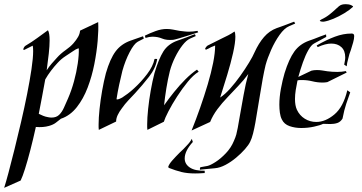

<svg xmlns="http://www.w3.org/2000/svg" viewBox="-68 -613 1735 921"><path d="M-48 288Q-40 263 -27 214.5Q-14 166 1.5 103.5Q17 41 33 -27.5Q49 -96 62 -161.5Q75 -227 83 -281Q91 -335 91 -368Q91 -376 90.5 -382.5Q90 -389 89 -394L57 -378Q49 -374 49 -374Q44 -372 44 -377Q44 -381 48 -387Q52 -393 55 -394Q84 -411 110.5 -430.5Q137 -450 162 -468Q170 -455 170 -419Q170 -393 166 -356Q162 -319 156 -276Q167 -293 180 -308Q193 -323 206 -337Q223 -356 246.5 -372.5Q270 -389 284 -405Q298 -421 306.5 -436Q315 -451 316 -466L403 -507Q405 -470 400.5 -417Q396 -364 384.5 -305.5Q373 -247 352.5 -193Q332 -139 300.5 -99Q269 -59 226 -44H225Q212 -34 200 -24.5Q188 -15 167 -9Q139 -1 104 -4Q91 55 77.5 107Q64 159 52 197Q40 235 31 253ZM179 -49Q202 -49 215.5 -62Q229 -75 238.5 -96Q248 -117 258 -140Q275 -179 287 -223Q299 -267 305 -308.5Q311 -350 310 -380Q310 -382 305 -380Q301 -379 295.5 -376Q290 -373 283 -368Q270 -359 247.5 -344.5Q225 -330 208 -311Q192 -294 176.5 -273.5Q161 -253 149 -232Q142 -192 134 -150.5Q126 -109 118 -67Q128 -62 139 -57.5Q150 -53 162 -51Q167 -50 171 -49.5Q175 -49 179 -49Z M763 -422Q731 -419 710 -428Q689 -437 663 -437Q648 -437 630 -431L627 -442Q651 -454 678.5 -464Q706 -474 731 -474Q747 -474 762 -471Q777 -468 793 -465Q804 -464 815 -462.5Q826 -461 838 -461Q847 -461 857.5 -462Q868 -463 879 -465L883 -458Q883 -458 867.5 -453Q852 -448 830 -441Q808 -434 789 -428.5Q770 -423 763 -422ZM639 10Q638 5 638 -2Q638 -9 638 -17Q638 -47 642.5 -90Q647 -133 655 -178.5Q663 -224 673 -262Q693 -330 715.5 -366Q738 -402 783 -418Q788 -420 801.5 -424.5Q815 -429 830 -435Q845 -441 856 -445Q867 -449 867 -449L871 -440L844 -428Q826 -420 807 -395.5Q788 -371 772 -338.5Q756 -306 747 -273Q737 -233 730 -189.5Q723 -146 719 -108Q741 -139 767 -171.5Q793 -204 821.5 -232.5Q850 -261 877 -279L885 -269Q860 -254 833 -221Q806 -188 781.5 -150Q757 -112 740 -79Q723 -46 718 -29ZM406 10Q405 5 405 -2Q405 -9 405 -17Q405 -47 409.5 -90Q414 -133 422 -178.5Q430 -224 440 -262Q460 -331 486.5 -366.5Q513 -402 558 -418Q568 -421 585 -427.5Q602 -434 618 -439L622 -428L593 -413Q575 -403 554 -363Q533 -323 519 -273Q511 -241 503.5 -206Q496 -171 491 -138Q491 -136 494 -136Q499 -136 508 -140Q517 -144 518 -145Q529 -152 544.5 -163.5Q560 -175 576 -190Q609 -220 637.5 -257.5Q666 -295 673 -329Q673 -331 679.5 -330.5Q686 -330 686 -330Q679 -286 647 -245Q615 -204 580 -166Q564 -149 547.5 -131.5Q531 -114 517 -94Q504 -77 496.5 -61Q489 -45 489 -30Z M891 201V196Q891 190 894 189L927 183Q941 180 966 164Q991 148 1016 121.5Q1041 95 1054 63Q1062 45 1065.5 32Q1069 19 1072.5 0Q1076 -19 1082 -54Q1091 -104 1100.5 -157.5Q1110 -211 1123 -258Q1101 -228 1075 -201Q1049 -174 1024 -147Q997 -119 975 -89.5Q953 -60 940 -28L851 13Q872 -39 892 -96Q912 -153 928.5 -208.5Q945 -264 954.5 -312Q964 -360 964 -395L960 -393Q954 -390 945 -387L930 -379Q927 -378 925 -377Q923 -376 922 -375Q916 -375 916 -379Q917 -383 921.5 -388.5Q926 -394 929 -395Q945 -403 962 -411.5Q979 -420 995 -428Q1012 -436 1027.5 -444Q1043 -452 1057 -462Q1061 -454 1061 -437Q1061 -408 1050 -359Q1039 -310 1022 -254Q1005 -198 988 -145Q1011 -160 1036 -188Q1061 -216 1084.5 -249Q1108 -282 1126.5 -312.5Q1145 -343 1153 -362Q1173 -406 1198.5 -435.5Q1224 -465 1259 -478Q1264 -480 1277.5 -484.5Q1291 -489 1306 -495Q1321 -501 1332 -505Q1343 -509 1343 -509L1348 -500L1320 -488Q1296 -478 1273 -445.5Q1250 -413 1232.5 -373.5Q1215 -334 1206 -301Q1199 -272 1192.5 -236.5Q1186 -201 1179 -157Q1173 -122 1167.5 -88Q1162 -54 1157 -25Q1152 3 1146 27Q1140 51 1132 67Q1125 82 1107 102.5Q1089 123 1064.5 143.5Q1040 164 1013.5 178Q987 192 963 194Q953 195 931 197Q909 199 891 201ZM868 219Q830 219 802 212Q774 205 741 192L739 187Q743 174 759 156Q775 138 793 120Q813 102 828 85Q844 69 852 53L857 68Q818 111 818 147Q818 174 842.5 190.5Q867 207 914 206V217Q901 218 890 218.5Q879 219 868 219Z M1595 -295 1583 -303Q1585 -313 1586.5 -321.5Q1588 -330 1588 -338Q1588 -370 1569.5 -387Q1551 -404 1521 -404Q1493 -404 1456 -387L1451 -395Q1498 -422 1538.5 -437Q1579 -452 1616 -452H1620Q1631 -452 1631 -440Q1631 -427 1626 -409.5Q1621 -392 1615 -373Q1611 -363 1608 -353.5Q1605 -344 1603 -334Q1596 -309 1595 -295ZM1377 1Q1347 1 1321 -8Q1295 -17 1284 -40Q1277 -54 1274.5 -72.5Q1272 -91 1272 -111Q1272 -147 1279.5 -187.5Q1287 -228 1297 -262Q1318 -330 1344 -366Q1370 -402 1415 -418Q1422 -420 1437.5 -426Q1453 -432 1469.5 -438.5Q1486 -445 1496 -448L1497 -436L1438 -404Q1425 -397 1411 -372.5Q1397 -348 1385 -314Q1373 -280 1363 -244L1426 -274Q1438 -277 1452 -277Q1465 -277 1477.5 -275Q1490 -273 1503 -271Q1526 -268 1550 -268Q1560 -268 1570.5 -269Q1581 -270 1591 -272L1595 -265L1502 -219Q1496 -218 1490.5 -217.5Q1485 -217 1479 -217Q1455 -217 1430.5 -223Q1406 -229 1382 -229Q1376 -229 1370.5 -229Q1365 -229 1359 -227Q1354 -203 1350.5 -180.5Q1347 -158 1347 -138Q1347 -107 1356 -87Q1369 -59 1394 -43.5Q1419 -28 1449 -28Q1493 -28 1536 -64Q1579 -100 1598 -180L1612 -170Q1603 -145 1593 -115.5Q1583 -86 1575 -44Q1565 -28 1550 -23Q1535 -18 1516 -18Q1509 -18 1500 -18.5Q1491 -19 1482 -19Q1468 -12 1438.5 -5.5Q1409 1 1377 1ZM1480 -509Q1475 -509 1470.5 -510.5Q1466 -512 1466 -514Q1466 -515 1474 -520Q1496 -530 1514.5 -545Q1533 -560 1546.5 -573Q1560 -586 1567 -589Q1576 -593 1590 -593Q1606 -593 1617 -588Q1628 -583 1625 -580Q1609 -565 1583.5 -549.5Q1558 -534 1531.5 -523Q1505 -512 1485 -509Z"/></svg>

Font: Kings
Style: Regular
Weight: 400
Designer: Robert E. Leuschke
Foundry: Robert E. Leuschke
Version: Version 1.010; ttfautohint (v1.8.3)